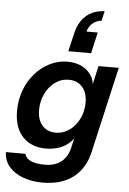

<svg xmlns="http://www.w3.org/2000/svg" viewBox="-84 -889 772 1151"><g transform="rotate(5 301.5 -313.0)"><path d="M216 215Q151 215 98.5 195.5Q46 176 14.5 139.5Q-17 103 -18 52H99Q106 79 136.5 93Q167 107 223 107Q279 107 317.5 78.5Q356 50 369 -6L391 -98L399 -92Q375 -43 328 -16.5Q281 10 219 10Q130 10 78.5 -45Q27 -100 27 -199Q27 -265 48 -323Q69 -381 107.5 -425Q146 -469 196 -494.5Q246 -520 303 -520Q354 -520 391 -501Q428 -482 448 -449.5Q468 -417 466 -375L459 -372L490 -510H612L494 6Q472 105 401.5 160Q331 215 216 215ZM268 -90Q296 -90 321.5 -100.5Q347 -111 367 -129.5Q387 -148 402 -173Q417 -198 424.5 -226.5Q432 -255 432 -285Q432 -345 401.5 -379Q371 -413 321 -413Q274 -413 237 -385.5Q200 -358 179 -313.5Q158 -269 158 -217Q158 -158 188 -124Q218 -90 268 -90ZM302 -583 327 -690Q343 -761 386.5 -799.5Q430 -838 498 -841L485 -783Q451 -779 428.5 -758Q406 -737 397 -700L354 -710H468L439 -583Z"/></g></svg>

Font: Instrument Sans SemiBold
Style: Italic
Weight: 600
Italic angle: -13°
Designer: Rodrigo Fuenzalida
Foundry: fragTYPE
Version: Version 1.000;gftools[0.9.28]